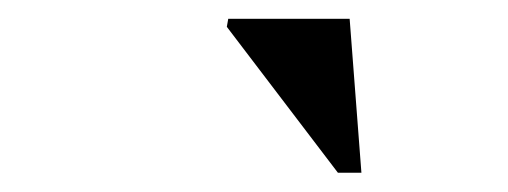

<svg xmlns="http://www.w3.org/2000/svg" viewBox="-20 -738 540 204"><path d="M364 -554.5H339L221 -709.5L222.5 -718H351.5Z"/></svg>

Font: Newsreader 60pt ExtraBold
Style: Italic
Weight: 800
Italic angle: -17°
Designer: Hugues Gentile
Foundry: Production Type
Version: Version 1.003